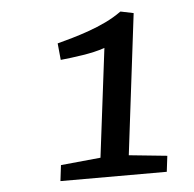

<svg xmlns="http://www.w3.org/2000/svg" viewBox="-42 -877 583 577"><g transform="rotate(-5 249.5 -589.0)"><path d="M123.5 -391.1 243.7 -402.8 284.2 -730.5Q269 -725.1 251.7 -721.2Q234.4 -717.3 216.8 -714.6Q199.2 -711.9 182.1 -709.7Q165 -707.5 150.4 -706.1L145.5 -756.3Q166 -761.7 190.7 -768.8Q215.3 -775.9 241.5 -785.2Q267.6 -794.4 293.2 -806.6Q318.8 -818.8 341.3 -835H342.8L380.9 -827.1L329.1 -402.8L444.3 -391.1L438.5 -343.3H117.7Z"/></g></svg>

Font: Merriweather
Style: Italic
Weight: 400
Italic angle: -7°
Designer: Eben Sorkin ( eben@eyebytes.com )
Foundry: Eben Sorkin ( eben@eyebytes.com )
Version: Version 1.005; ttfautohint (v0.97) -l 13 -r 13 -G 200 -x 24 